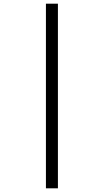

<svg xmlns="http://www.w3.org/2000/svg" viewBox="-20 -782 565 1041"><path d="M229 -762H294V239H229Z"/></svg>

Font: Noto Sans Hebrew Thin
Style: Regular
Weight: 400
Version: Version 3.001